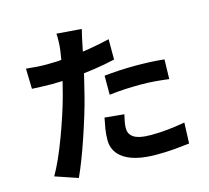

<svg xmlns="http://www.w3.org/2000/svg" viewBox="-119 -949 1238 1139"><g transform="rotate(-15 500.0 -379.5)"><path d="M473.6 -798.4Q468.1 -777.8 462.1 -749Q456.2 -720.1 452.6 -704Q445.6 -669.9 435.4 -620.8Q425.3 -571.6 412.7 -517.1Q400.1 -462.5 386.9 -411.9Q373.9 -359.5 354.9 -297.7Q335.9 -235.8 314.5 -172.4Q293.1 -109.1 271 -51.4Q248.8 6.2 228.2 51.2L89.3 4.1Q111.5 -33.6 136.1 -88.3Q160.6 -143.1 184.1 -206.1Q207.5 -269 228 -331.2Q248.4 -393.4 262.4 -445.6Q272.2 -481.1 280.9 -518.2Q289.6 -555.3 297 -590.3Q304.3 -625.2 309.5 -655.7Q314.7 -686.3 317.7 -708.8Q321.3 -736.8 322 -764.7Q322.7 -792.5 321 -810.2ZM218.5 -648.7Q280 -648.7 345.9 -654.6Q411.7 -660.5 479.1 -671.8Q546.5 -683.1 611.7 -698.3V-573.5Q549.7 -558.9 479.7 -548.9Q409.7 -538.9 341.7 -533.4Q273.8 -527.9 217.3 -527.9Q181.3 -527.9 152.1 -529.3Q122.8 -530.7 96.2 -531.9L92.8 -656.5Q131.9 -652.5 160.1 -650.6Q188.3 -648.7 218.5 -648.7ZM532.6 -495.5Q575.1 -500.1 625.8 -502.9Q676.6 -505.6 725.1 -505.6Q767.8 -505.6 812.3 -503.8Q856.8 -501.9 900.8 -496.9L898 -376.7Q860.6 -381.7 816.4 -385.5Q772.1 -389.3 726 -389.3Q674.7 -389.3 627.3 -386.8Q580 -384.3 532.6 -378.5ZM586.7 -244.1Q581.3 -223.2 577.3 -200.6Q573.3 -177.9 573.3 -161.2Q573.3 -144.5 579.9 -130.6Q586.5 -116.7 601.5 -106.1Q616.6 -95.6 643.3 -89.9Q670.1 -84.2 710.3 -84.2Q760.7 -84.2 812.3 -89.6Q863.9 -94.9 917.7 -104.7L912.8 22.9Q870.7 28.1 820.1 32.5Q769.5 36.9 709.3 36.9Q583.2 36.9 516.6 -4.8Q450.1 -46.4 450.1 -121.7Q450.1 -156.4 455.8 -191.4Q461.6 -226.4 467.8 -255.7Z"/></g></svg>

Font: Noto Sans HK Thin
Style: Regular
Weight: 100
Designer: Ryoko NISHIZUKA 西塚涼子 (kana, bopomofo & ideographs); Paul D. Hunt (Latin, Greek & Cyrillic); Sandoll Communications 산돌커뮤니
Foundry: Adobe
Version: Version 2.004-H2;hotconv 1.0.118;makeotfexe 2.5.65603